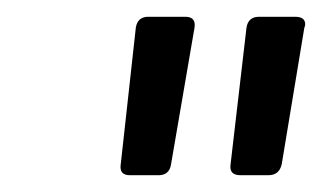

<svg xmlns="http://www.w3.org/2000/svg" viewBox="-20 -770 384 229"><path d="M169 -561H135Q122 -561 124 -574L142 -737Q144 -750 157 -750H201Q214 -750 212 -737L184 -574Q182 -561 169 -561ZM300 -561H267Q253 -561 255 -574L274 -737Q276 -750 289 -750H332Q344 -750 344 -741Q344 -739 343 -737L316 -574Q313 -561 300 -561Z"/></svg>

Font: Sanchez
Style: Italic
Weight: 400
Designer: Daniel Hernández
Foundry: LatinoType
Version: Version 1.001